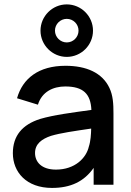

<svg xmlns="http://www.w3.org/2000/svg" viewBox="-20 -862 610 896"><path d="M291.5 -596.5C359 -596.5 414 -651.5 414 -719C414 -786.5 359 -841.5 291.5 -841.5C224.5 -841.5 169 -786.5 169 -719C169 -651.5 224.5 -596.5 291.5 -596.5ZM291.5 -664C261.5 -664 236.5 -689 236.5 -719C236.5 -749.5 261.5 -774 291.5 -774C322 -774 346.5 -749.5 346.5 -719C346.5 -689 322 -664 291.5 -664ZM222.5 15C310 15 372.5 -15 417 -78.5V0H509.5V-332.5C509.5 -377.5 507.5 -416.5 490.5 -452C457 -523 382 -555 285.5 -555C160.5 -555 85.5 -496 59.5 -403.5L157 -373.5C175.5 -433.5 227.5 -458.5 284.5 -458.5C369 -458.5 403 -423.5 406.5 -349C319 -337 230 -325.5 167.5 -307C84 -280.5 40 -228.5 40 -147C40 -59 103 15 222.5 15ZM241 -70.5C174 -70.5 143.5 -106 143.5 -148C143.5 -190.5 175 -213.5 218 -228C263.5 -241.5 324 -250 405.5 -262C405 -236.5 403 -202.5 394.5 -177.5C382.5 -125 330 -70.5 241 -70.5Z"/></svg>

Font: Manrope SemiBold
Style: Regular
Weight: 600
Designer: Mikhail Sharanda
Foundry: Mikhail Sharanda
Version: Version 4.505